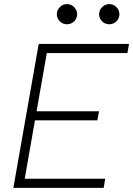

<svg xmlns="http://www.w3.org/2000/svg" viewBox="-20 -905 642 925"><path d="M44.4 0 158.7 -649.4 166.5 -693.4H601.6L593.8 -649.4H205.6L156.2 -369.1H457L449.2 -325.2H148.4L99.1 -43.9H486.8L479.5 0ZM302.7 -788.1Q282.7 -788.1 268.3 -802.2Q253.9 -816.4 253.9 -836.4Q253.9 -856.4 268.3 -870.8Q282.7 -885.3 302.7 -885.3Q322.8 -885.3 337.2 -870.8Q351.6 -856.4 351.6 -836.4Q351.6 -816.4 337.2 -802.2Q322.8 -788.1 302.7 -788.1ZM506.3 -788.1Q486.3 -788.1 471.9 -802.2Q457.5 -816.4 457.5 -836.4Q457.5 -856.4 471.9 -870.8Q486.3 -885.3 506.3 -885.3Q526.4 -885.3 540.8 -870.8Q555.2 -856.4 555.2 -836.4Q555.2 -816.4 540.8 -802.2Q526.4 -788.1 506.3 -788.1Z"/></svg>

Font: CaskaydiaCove NFP ExtraLight
Style: Italic
Weight: 200
Italic angle: -10°
Designer: Aaron Bell
Foundry: Saja Typeworks
Version: Version 2111.001; VTT 6.35;Nerd Fonts 3.1.1